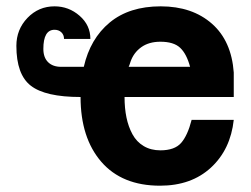

<svg xmlns="http://www.w3.org/2000/svg" viewBox="-20 -569 801 612"><path d="M585.9 -356Q574.7 -397.5 554.2 -416.7Q533.7 -436 491.2 -436Q454.6 -436 430.2 -418.5Q405.8 -400.9 396 -372.1Q392.6 -360.8 390.1 -356ZM184.1 -444.8Q184.1 -458 175.5 -466.1Q167 -474.1 153.8 -474.1Q118.2 -474.1 118.2 -413.1Q118.2 -385.7 133.3 -370.8Q148.4 -356 174.8 -356H247.1Q267.6 -445.8 329.8 -497.3Q392.1 -548.8 492.2 -548.8Q592.8 -548.8 655.8 -493.2Q717.8 -438.5 725.1 -337.9V-259.8H377Q377 -224.1 383.1 -194.6Q389.2 -165 402.3 -140.9Q415.5 -116.7 438.2 -103.3Q460.9 -89.8 491.2 -89.8Q536.6 -89.8 557.4 -113.5Q578.1 -137.2 590.8 -187H725.1Q714.8 -92.3 652.3 -34.7Q589.8 22.9 490.2 22.9Q368.7 22.9 302.7 -53.5Q236.8 -129.9 236.8 -259.8Q124.5 -259.8 78.1 -295.9Q32.2 -331.5 32.2 -422.9Q32.2 -475.1 67.6 -512Q103 -548.8 153.8 -548.8Q199.2 -548.8 233.6 -518.8Q268.1 -488.8 268.1 -444.8Z"/></svg>

Font: Miedinger*
Style: Bold
Weight: 700
Version: Version 001.000